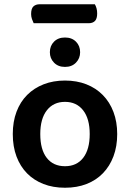

<svg xmlns="http://www.w3.org/2000/svg" viewBox="-20 -866 610 901"><path d="M138 -757Q134 -765 130 -776.5Q126 -788 126 -800Q126 -826 137 -836Q148 -846 166 -846H425Q430 -838 433 -827Q436 -816 436 -803Q436 -778 425.5 -767.5Q415 -757 396 -757ZM530 -237Q530 -179 512.5 -132.5Q495 -86 463 -53Q431 -20 386 -2.5Q341 15 285 15Q229 15 184 -2.5Q139 -20 107 -52.5Q75 -85 57.5 -131.5Q40 -178 40 -237Q40 -295 57.5 -341.5Q75 -388 107.5 -420.5Q140 -453 185 -470.5Q230 -488 285 -488Q340 -488 385 -470.5Q430 -453 462.5 -420Q495 -387 512.5 -340.5Q530 -294 530 -237ZM285 -388Q231 -388 200 -348.5Q169 -309 169 -237Q169 -164 199.5 -125Q230 -86 285 -86Q340 -86 370.5 -125.5Q401 -165 401 -237Q401 -309 370 -348.5Q339 -388 285 -388ZM356 -621Q356 -592 336.5 -572Q317 -552 285 -552Q253 -552 233.5 -572Q214 -592 214 -621Q214 -651 233.5 -670.5Q253 -690 285 -690Q317 -690 336.5 -670.5Q356 -651 356 -621Z"/></svg>

Font: Baloo Bhaina 2 SemiBold
Style: Regular
Weight: 600
Designer: Yesha Goshar, Manish Minz, Shuchita Grover and Ek Type
Foundry: Ek Type
Version: Version 1.640;hotconv 1.0.111;makeotfexe 2.5.65597; ttfautoh